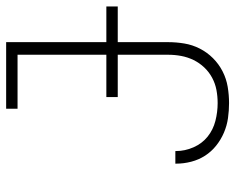

<svg xmlns="http://www.w3.org/2000/svg" viewBox="-92 -684 783 640"><g transform="rotate(-90 300.0 -363.5)"><path d="M277 8Q252 8 227 4.5Q202 1 178.5 -9Q155 -19 135 -35Q115 -51 101.5 -72Q88 -93 81.5 -118Q75 -143 75 -168Q75 -169 75 -169.5Q75 -170 75 -171H117Q117 -170 117 -169.5Q117 -169 117 -169Q117 -139 129.5 -110.5Q142 -82 165 -63.5Q188 -45 217.5 -37.5Q247 -30 277 -30Q299 -30 320.5 -34Q342 -38 361.5 -48.5Q381 -59 396 -75Q411 -91 420.5 -110.5Q430 -130 434 -151.5Q438 -173 438 -195V-697H258V-735H480V-195Q480 -168 475.5 -141Q471 -114 458.5 -89.5Q446 -65 426.5 -45.5Q407 -26 382.5 -13.5Q358 -1 331 3.5Q304 8 277 8ZM297 -363V-401H599V-363Z"/></g></svg>

Font: Iosevka Slab XLtEx
Style: Regular
Weight: 200
Width: 7
Monospace: yes
Designer: Belleve Invis
Foundry: Belleve Invis
Version: Version 11.1.0; ttfautohint (v1.8.3)